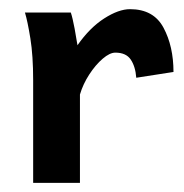

<svg xmlns="http://www.w3.org/2000/svg" viewBox="-20 -401 404 421"><path d="M52.7 0V-225.1Q52.7 -278.8 46.6 -316.7Q40.5 -354.5 34.7 -373.5H135.3Q139.2 -361.8 143.6 -338.4Q147.9 -314.9 149.9 -301.8Q176.8 -340.3 208.5 -360.6Q240.2 -380.9 265.1 -380.9Q316.9 -380.9 338.6 -340.1Q360.4 -299.3 360.4 -243.2L278.8 -230.5Q276.9 -255.4 266.6 -270.5Q256.3 -285.6 232.9 -285.6Q220.7 -285.6 205.1 -272.2Q189.5 -258.8 175.8 -237.8Q162.1 -216.8 155.3 -193.8V0Z"/></svg>

Font: Harmattan
Style: Bold
Weight: 700
Designer: George W. Nuss III and SIL International
Foundry: SIL International
Version: Version 4.000